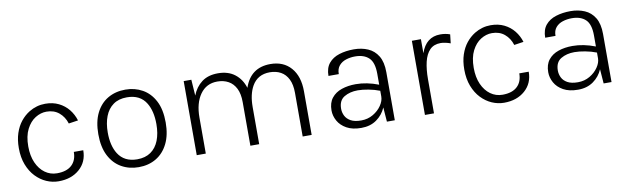

<svg xmlns="http://www.w3.org/2000/svg" viewBox="-37 -844 3968 1211"><g transform="rotate(-10 1947.5 -238.0)"><path d="M265 11Q225 11 187.2 -5.5Q149.5 -22 119.2 -53.8Q89 -85.5 71 -132Q53 -178.5 53 -238.5Q53 -292 67 -334Q81 -376 105.2 -406.2Q129.5 -436.5 161 -456Q209.5 -485.5 265 -485.5Q313.5 -485.5 351 -467Q388.5 -448.5 413.8 -417Q439 -385.5 451 -346L390.5 -337Q376.5 -381.5 344.2 -408.2Q312 -435 264 -435Q227 -435 192.5 -413.5Q158 -392 135.8 -348.5Q113.5 -305 113.5 -238.5Q113.5 -178.5 133.2 -134Q153 -89.5 187 -65Q221 -40.5 264 -40.5Q325.5 -40.5 358 -70.8Q390.5 -101 390.5 -155H451Q451 -80.5 399 -34.8Q347 11 265 11Z M778 11Q716.5 11 667.5 -17Q618.5 -45 590.2 -100.2Q562 -155.5 562 -237.5Q562 -318 589.5 -373.2Q617 -428.5 665.8 -457Q714.5 -485.5 778 -485.5Q838.5 -485.5 887.2 -458.2Q936 -431 964.8 -376Q993.5 -321 993.5 -237.5Q993.5 -158 966 -102.5Q938.5 -47 890 -18Q841.5 11 778 11ZM777 -39.5Q829 -39.5 864 -64Q899 -88.5 916.5 -133Q934 -177.5 934 -237.5Q934 -320 902.5 -372.5Q864.5 -436 779 -436Q726.5 -436 691.8 -411Q657 -386 639.8 -341.5Q622.5 -297 622.5 -237.5Q622.5 -153.5 655.5 -101Q694.5 -39.5 777 -39.5Z M1886.5 0H1829V-279.5Q1829 -332.5 1812 -367Q1795 -401.5 1764.8 -418.2Q1734.5 -435 1694.5 -435Q1616.5 -435 1580 -371Q1550.5 -318.5 1550.5 -238V0H1494V-279.5Q1494 -332.5 1476.8 -367Q1459.5 -401.5 1429 -418.2Q1398.5 -435 1358 -435Q1288 -435 1248.2 -379Q1208.5 -323 1208.5 -230.5V0H1150.5V-474.5H1199.5L1206.5 -372Q1227 -424.5 1267.5 -455Q1308 -485.5 1371 -485.5Q1436.5 -485.5 1479 -452.5Q1521.5 -419.5 1539 -363Q1580.5 -485.5 1707 -485.5Q1790.5 -485.5 1838.5 -430.5Q1886.5 -375.5 1886.5 -279.5Z M2203.5 11Q2146.5 11 2109.5 -9.8Q2072.5 -30.5 2054.5 -63Q2036.5 -95.5 2036.5 -130Q2036.5 -179 2060.5 -209.2Q2084.5 -239.5 2125 -253.2Q2165.5 -267 2215 -267Q2286 -267 2361 -238V-308.5Q2361 -380.5 2329.8 -410.2Q2298.5 -440 2241.5 -440Q2211 -440 2183.5 -431.2Q2156 -422.5 2138.8 -402.2Q2121.5 -382 2121.5 -348H2055.5Q2055.5 -398.5 2080.5 -428.8Q2105.5 -459 2147.8 -472.2Q2190 -485.5 2241.5 -485.5Q2291 -485.5 2331.2 -468.2Q2371.5 -451 2395.2 -412Q2419 -373 2419 -307.5V0H2368.5L2361.5 -92Q2342.5 -47 2302 -18Q2261.5 11 2203.5 11ZM2211 -35.5Q2253 -35.5 2287 -55.5Q2321 -75.5 2341 -105Q2361 -134.5 2361 -162V-199Q2328 -212 2289.5 -219.2Q2251 -226.5 2221 -226.5Q2170.5 -226.5 2134.2 -204.8Q2098 -183 2098 -130Q2098 -106 2108.8 -84.5Q2119.5 -63 2144.2 -49.2Q2169 -35.5 2211 -35.5Z M2670 0H2612V-475H2670V-385Q2703.5 -483.5 2795 -483.5Q2828.5 -483.5 2857 -473L2850.5 -416.5Q2836 -422 2818.8 -425.8Q2801.5 -429.5 2788 -429.5Q2744 -429.5 2718.2 -403Q2692.5 -376.5 2681.2 -328.8Q2670 -281 2670 -217.5Z M3118 11Q3078 11 3040.2 -5.5Q3002.5 -22 2972.2 -53.8Q2942 -85.5 2924 -132Q2906 -178.5 2906 -238.5Q2906 -292 2920 -334Q2934 -376 2958.2 -406.2Q2982.5 -436.5 3014 -456Q3062.5 -485.5 3118 -485.5Q3166.5 -485.5 3204 -467Q3241.5 -448.5 3266.8 -417Q3292 -385.5 3304 -346L3243.5 -337Q3229.5 -381.5 3197.2 -408.2Q3165 -435 3117 -435Q3080 -435 3045.5 -413.5Q3011 -392 2988.8 -348.5Q2966.5 -305 2966.5 -238.5Q2966.5 -178.5 2986.2 -134Q3006 -89.5 3040 -65Q3074 -40.5 3117 -40.5Q3178.5 -40.5 3211 -70.8Q3243.5 -101 3243.5 -155H3304Q3304 -80.5 3252 -34.8Q3200 11 3118 11Z M3591.5 11Q3534.5 11 3497.5 -9.8Q3460.5 -30.5 3442.5 -63Q3424.5 -95.5 3424.5 -130Q3424.5 -179 3448.5 -209.2Q3472.5 -239.5 3513 -253.2Q3553.5 -267 3603 -267Q3674 -267 3749 -238V-308.5Q3749 -380.5 3717.8 -410.2Q3686.5 -440 3629.5 -440Q3599 -440 3571.5 -431.2Q3544 -422.5 3526.8 -402.2Q3509.5 -382 3509.5 -348H3443.5Q3443.5 -398.5 3468.5 -428.8Q3493.5 -459 3535.8 -472.2Q3578 -485.5 3629.5 -485.5Q3679 -485.5 3719.2 -468.2Q3759.5 -451 3783.2 -412Q3807 -373 3807 -307.5V0H3756.5L3749.5 -92Q3730.5 -47 3690 -18Q3649.5 11 3591.5 11ZM3599 -35.5Q3641 -35.5 3675 -55.5Q3709 -75.5 3729 -105Q3749 -134.5 3749 -162V-199Q3716 -212 3677.5 -219.2Q3639 -226.5 3609 -226.5Q3558.5 -226.5 3522.2 -204.8Q3486 -183 3486 -130Q3486 -106 3496.8 -84.5Q3507.5 -63 3532.2 -49.2Q3557 -35.5 3599 -35.5Z"/></g></svg>

Font: Betina Sans Light
Style: Regular
Weight: 300
Designer: Jonathan Pinhorn (font) & Cristiano Sobral (main changes)
Version: Version 2.001;October 6, 2020;FontCreator 13.0.0.2681 64-bit